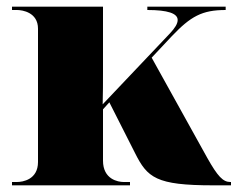

<svg xmlns="http://www.w3.org/2000/svg" viewBox="-20 -556 714 576"><path d="M16 0H370V-10H351C334 -10 289 -18 289 -74V-228L308 -249L385 -97C422 -23 448 0 619 0H673V-10H671C649 -10 633 -27 602 -82L435 -383L495 -447C552 -507 586 -526 657 -526V-536H422V-526C483 -526 513 -516 513 -496C513 -485 505 -472 490 -456L288 -243C289 -276 289 -308 289 -341V-536H16V-526H31C47 -526 94 -519 94 -470V-70C94 -17 48 -10 31 -10H16Z"/></svg>

Font: Noto Serif Display Black
Style: Regular
Weight: 900
Designer: Monotype Design Team
Foundry: Monotype Imaging Inc.
Version: Version 2.009